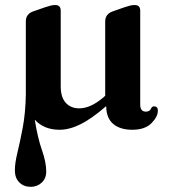

<svg xmlns="http://www.w3.org/2000/svg" viewBox="-20 -503 674 762"><path d="M505 12Q457 12 429.8 -10.8Q402.5 -33.5 401.5 -79.5L401 -81.5Q343.5 -31.5 299.5 -9.8Q255.5 12 216 12Q154.5 12 118 -28Q129.5 44.5 146.5 92.8Q163.5 141 163.5 177.5Q163.5 205 145.5 221.8Q127.5 238.5 102 238.5Q74.5 238.5 56.8 221Q39 203.5 39 173Q39 144.5 49.2 102.5Q59.5 60.5 70.2 3.8Q81 -53 82.5 -126.5Q82.5 -130 82.5 -133.5V-418Q82.5 -447 111 -457.5L158.5 -474Q172.5 -478.5 181.2 -480.8Q190 -483 199.5 -483Q221 -483 221 -460.5V-160.5Q221 -117 241 -95Q261 -73 294.5 -73Q316 -73 339.5 -83.2Q363 -93.5 390.5 -116.5L397.5 -123V-417.5Q397.5 -447 426.5 -457.5L473.5 -474Q487.5 -478.5 496.2 -480.8Q505 -483 515 -483Q536.5 -483 536.5 -460.5V-88Q536.5 -60 558.5 -60Q574 -60 578.5 -70.5Q583 -81 591 -81Q606.5 -81 606.5 -64Q606.5 -39.5 580.8 -13.8Q555 12 505 12Z"/></svg>

Font: Fraunces 9pt SemiBold
Style: Regular
Weight: 600
Version: Version 1.000;[b76b70a41]